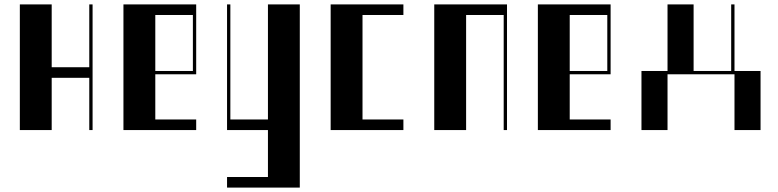

<svg xmlns="http://www.w3.org/2000/svg" viewBox="-20 -590 3528 871"><path d="M70 0V-570H214.5V-285H385V-570H400V0H385V-237H214.5V0Z M540 -570H870V-253H684.5V-48H870V0H540ZM855 -268V-522H684.5V-268Z M1010 213H1195.5V0H1010V-570H1025V-48H1195.5V-570H1340V261H1010Z M1480 -570H1810V-522H1624.5V-48H1810V0H1480Z M1950 -570H2280V0H2265V-522H2094.5V0H1950Z M2420 -570H2750V-253H2564.5V-48H2750V0H2420ZM2735 -268V-522H2564.5V-268Z M2890 -268H3008.2V-570H3126.5V-268H3297V-570H3312V-268H3430.2V0H3312V-253H3008.2V0H2890Z"/></svg>

Font: Facade Sud
Style: Regular
Weight: 100
Designer: Éléonore Fines
Foundry: Velvetyne Type Foundry
Version: Version 1.001;Glyphs 3.2 (3202)